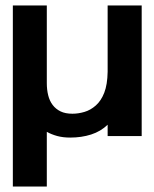

<svg xmlns="http://www.w3.org/2000/svg" viewBox="-20 -492 564 701"><path d="M26.9 189V-472H150.9V-188.4Q150.9 -164.3 156 -143.9Q161 -123.6 172.4 -108.6Q183.9 -93.6 201.3 -85.2Q218.7 -76.8 244.4 -76.8Q266.1 -76.8 288.3 -83.4Q310.6 -89.9 329.9 -107Q349.2 -124 360.7 -153.6Q372.2 -183.3 373 -229.9V-472H497.3V4.9H373V-36.6Q347.8 -12.2 312.7 -0.9Q277.6 10.3 236.4 10.3Q209.7 10.3 188.6 4.5Q167.4 -1.4 150.9 -10.7V189Z"/></svg>

Font: Panamera Thin
Style: Regular
Weight: 100
Designer: Bastien Sozeau
Foundry: NBR — Bastien Sozeau
Version: Version 3.003;gftools[0.9.33]